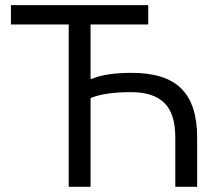

<svg xmlns="http://www.w3.org/2000/svg" viewBox="-20 -718 836 738"><path d="M244.1 -624V0H328.1V-340.8Q381.3 -363.8 483.9 -363.8Q569.8 -363.8 611.8 -322.3Q653.8 -280.8 653.8 -189.9V0H737.8V-189.9Q737.8 -316.9 677 -377.4Q616.2 -438 486.8 -438Q387.7 -438 333 -415H328.1V-624H549.8V-698.2H22V-624Z"/></svg>

Font: Plexus Sans
Style: Regular
Weight: 400
Version: Version 2.001;PS 002.001;hotconv 1.0.70;makeotf.lib2.5.58329